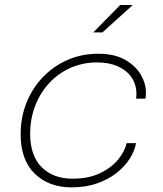

<svg xmlns="http://www.w3.org/2000/svg" viewBox="-20 -758 666 786"><path d="M273 9Q179.5 9 122 -47.2Q64.5 -103.5 64.5 -208Q64.5 -277.5 88.5 -337.5Q112.5 -397.5 155.8 -442.5Q199 -487.5 256.8 -512.8Q314.5 -538 382 -538Q448 -538 491.2 -513.8Q534.5 -489.5 556 -452.8Q577.5 -416 577.5 -378.5Q577.5 -372 577 -365Q576.5 -358 575.5 -354H537Q538 -358 538.2 -363.5Q538.5 -369 538.5 -374Q538.5 -411.5 518.8 -440.8Q499 -470 462.8 -486.2Q426.5 -502.5 378 -502.5Q318.5 -502.5 268.2 -480Q218 -457.5 181 -417.5Q144 -377.5 123.8 -324.2Q103.5 -271 103.5 -210.5Q103.5 -120 151 -73.2Q198.5 -26.5 276.5 -26.5Q342 -26.5 388.5 -48.5Q435 -70.5 462.8 -104Q490.5 -137.5 498.5 -172H537Q531 -139.5 510.5 -107.5Q490 -75.5 456.2 -49.2Q422.5 -23 376.5 -7Q330.5 9 273 9ZM362 -625.5 472 -737.5H523.5L399.5 -625.5Z"/></svg>

Font: Epilogue ExtraLight
Style: Italic
Weight: 250
Italic angle: -12°
Designer: Tyler Finck
Foundry: Etcetera Type Co
Version: Version 2.112